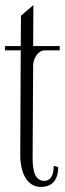

<svg xmlns="http://www.w3.org/2000/svg" viewBox="-21 -690 256 759"><path d="M111 -670 62 -628 61 -508H-1V-491H61L59 -75C59 -24 77 49 141 49C174 49 209 33 209 -30L191 -34C192 -10 185 25 154 25C108 25 108 -39 108 -72L110 -433C111 -457 128 -491 156 -491H215V-508H110Z"/></svg>

Font: Bigelow Rules
Style: Regular
Weight: 400
Designer: Astigmatic (AOETI)
Foundry: Astigmatic (AOETI)
Version: Version 1.000